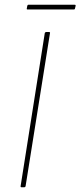

<svg xmlns="http://www.w3.org/2000/svg" viewBox="-20 -790 339 810"><path d="M71 0Q66 0 67 -5L169 -651Q171 -655 175 -655H186Q192 -655 191 -651L88 -5Q87 0 82 0ZM96 -750Q92 -750 93 -754L95 -765Q96 -770 100 -770H295Q300 -770 299 -765L296 -753Q295 -750 292 -750Z"/></svg>

Font: Sofia Sans Semi Condensed Thin
Style: Italic
Weight: 250
Italic angle: -9°
Version: Version 4.100